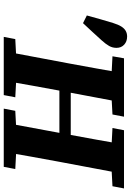

<svg xmlns="http://www.w3.org/2000/svg" viewBox="147 -862 714 1049"><g transform="rotate(90 504.5 -337.0)"><path d="M64 -454Q74 -490 84 -526Q94 -562 105 -597Q114 -626 124.5 -642.5Q135 -659 148.5 -666.5Q162 -674 179 -674Q206 -674 223.5 -658Q241 -642 241 -616Q241 -594 230.5 -575.5Q220 -557 200 -535Q176 -508 153 -483.5Q130 -459 106 -433ZM181 0 193 -63 328 -70H381L511 -63L499 0ZM259 0 326 -356Q340 -431 353.5 -506.5Q367 -582 380 -657H541L474 -301Q460 -226 446.5 -150.5Q433 -75 420 0ZM287 -594 298 -657H617L605 -594L475 -587H423ZM396 -304V-366H793V-304ZM573 0 585 -63 717 -70H770L903 -63L891 0ZM649 0 715 -356Q729 -431 742.5 -506.5Q756 -582 769 -657H930L863 -301Q849 -226 835.5 -150.5Q822 -75 809 0ZM679 -594 691 -657H1009L997 -594L865 -587H812Z"/></g></svg>

Font: Source Serif 4
Style: Bold Italic
Weight: 700
Italic angle: -12°
Designer: Frank Grießhammer
Foundry: Adobe Systems Incorporated
Version: Version 4.004;hotconv 1.0.116;makeotfexe 2.5.65601